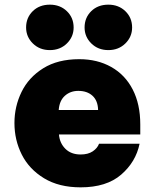

<svg xmlns="http://www.w3.org/2000/svg" viewBox="-20 -794 664 824"><path d="M92 -676Q92 -718 120.5 -746Q149 -774 194 -774Q238 -774 267 -746Q296 -718 296 -676Q296 -636 267 -607.5Q238 -579 194 -579Q150 -579 121 -607.5Q92 -636 92 -676ZM343 -676Q343 -718 371.5 -746Q400 -774 445 -774Q489 -774 518 -746Q547 -718 547 -676Q547 -636 518 -607.5Q489 -579 445 -579Q401 -579 372 -607.5Q343 -636 343 -676ZM42 -266Q42 -337 72.5 -399.5Q103 -462 165.5 -501Q228 -540 320 -540Q398 -540 457.5 -506.5Q517 -473 549.5 -410Q582 -347 582 -260V-217H233Q236 -180 260.5 -155.5Q285 -131 326 -131Q358 -131 378 -144.5Q398 -158 405 -177H579Q563 -99 500 -44.5Q437 10 326 10Q233 10 169 -29Q105 -68 73.5 -130.5Q42 -193 42 -266ZM401 -322Q400 -362 377 -383Q354 -404 316 -404Q282 -404 258.5 -383Q235 -362 232 -322Z"/></svg>

Font: Be Vietnam Black
Style: Regular
Weight: 900
Designer: Lam Bao; Tony Le; Vietanh Nguyen
Foundry: Yellow Type Foundry
Version: Version 5.000